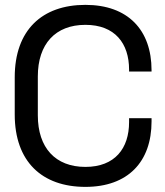

<svg xmlns="http://www.w3.org/2000/svg" viewBox="-20 -734 660 769"><path d="M322 14.5C492.5 14.5 587 -86 587 -247.5V-260.5H497V-245C497 -140 440.5 -65.5 322 -65.5C202 -65.5 131.5 -142 131.5 -272V-428C131.5 -558 202 -634.5 322 -634.5C440.5 -634.5 497 -560 497 -455V-447.5H587V-452.5C587 -614 492.5 -714.5 322 -714.5C148.5 -714.5 39 -613.5 39 -424.5V-275.5C39 -86.5 148.5 14.5 322 14.5Z"/></svg>

Font: MCL Standard
Style: Regular
Weight: 400
Designer: Květoslav Bartoš
Foundry: Florian Karsten
Version: Version 1.001;Glyphs 3.2.3 (3260)